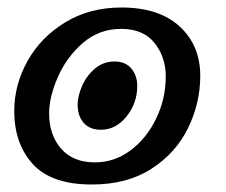

<svg xmlns="http://www.w3.org/2000/svg" viewBox="-20 -481 604 512"><path d="M225 11Q117 11 67.5 -43.5Q18 -98 18 -185Q18 -255 53.5 -318.5Q89 -382 154 -421.5Q219 -461 304 -461Q404 -461 459 -410.5Q514 -360 514 -279Q514 -206 481.5 -139.5Q449 -73 384 -31Q319 11 225 11ZM422 -277Q422 -329 392 -366.5Q362 -404 303 -404Q244 -404 200.5 -366Q157 -328 134 -275Q111 -222 111 -179Q111 -121 143 -84.5Q175 -48 233 -48Q285 -48 328 -80Q371 -112 396.5 -165Q422 -218 422 -277ZM346 -252Q346 -279 330.5 -298Q315 -317 285 -317Q255 -317 232.5 -297.5Q210 -278 198.5 -251Q187 -224 187 -202Q187 -172 203 -153.5Q219 -135 249 -135Q289 -135 317.5 -170.5Q346 -206 346 -252Z"/></svg>

Font: Sriracha
Style: Regular
Weight: 400
Designer: Suppakit Chalermlarp
Version: Version 1.002g